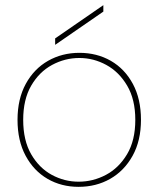

<svg xmlns="http://www.w3.org/2000/svg" viewBox="-20 -713 615 745"><path d="M285 12Q218 12 164.5 -19Q111 -50 79.5 -108.5Q48 -167 48 -248Q48 -329 80 -387.5Q112 -446 166.5 -477Q221 -508 288 -508Q356 -508 410 -477Q464 -446 495.5 -387.5Q527 -329 527 -248Q527 -167 494.5 -108.5Q462 -50 407.5 -19Q353 12 285 12ZM285 -8Q341 -8 391 -34.5Q441 -61 473 -114.5Q505 -168 505 -248Q505 -327 473.5 -380.5Q442 -434 392.5 -461Q343 -488 288 -488Q232 -488 182 -461Q132 -434 101 -380.5Q70 -327 70 -248Q70 -168 101 -114.5Q132 -61 181 -34.5Q230 -8 285 -8ZM194 -539V-564L381 -693V-668Z"/></svg>

Font: DM Sans 24pt Thin
Style: Regular
Weight: 250
Designer: Colophon Foundry, Jonny Pinhorn
Foundry: Colophon Foundry
Version: Version 4.004;gftools[0.9.30]